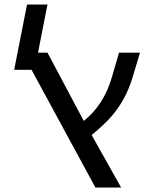

<svg xmlns="http://www.w3.org/2000/svg" viewBox="-20 -833 642 853"><path d="M120.1 -522.9H43L100.1 -813H190.9L148.9 -599.1H190.9L352.1 -295.9Q440.9 -365.7 477.1 -490.2L508.8 -599.1H602.1L569.8 -492.2Q554.2 -439.5 531 -396.7Q507.8 -354 476.8 -317.9Q445.8 -281.7 387.2 -232.9L518.1 0H403.8Z"/></svg>

Font: Cousine
Style: Italic
Weight: 400
Italic angle: -12°
Monospace: yes
Designer: Steve Matteson
Foundry: Monotype Imaging Inc.
Version: Version 1.21